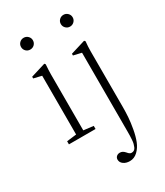

<svg xmlns="http://www.w3.org/2000/svg" viewBox="-213 -712 897 1043"><g transform="rotate(-30 235.5 -190.5)"><path d="M79.1 -587.9Q79.1 -603 89.8 -613.8Q100.6 -624.5 116.2 -624.5Q131.3 -624.5 142.3 -613.8Q153.3 -603 153.3 -587.9Q153.3 -572.3 142.6 -561.5Q131.8 -550.8 116.2 -550.8Q100.6 -550.8 89.8 -561.5Q79.1 -572.3 79.1 -587.9ZM328.6 -587.9Q328.6 -603 339.4 -613.8Q350.1 -624.5 365.7 -624.5Q380.9 -624.5 391.8 -613.8Q402.8 -603 402.8 -587.9Q402.8 -572.3 391.8 -561.5Q380.9 -550.8 365.7 -550.8Q350.6 -550.8 339.6 -561.5Q328.6 -572.3 328.6 -587.9ZM40 0V-19.5L100.6 -26.9V-395.5L50.8 -407.2V-418L143.1 -446.3L148.4 -439.9Q145.5 -402.8 145.5 -377.9V-26.9L207 -19.5V0ZM281.7 244.6Q258.3 244.6 242.7 233.2Q227.1 221.7 227.1 204.1Q227.1 192.4 235.4 184.8Q243.7 177.2 256.8 177.2Q273.4 177.2 287.1 192.9Q292.5 199.2 295.7 202.4Q298.8 205.6 303.2 207.8Q307.6 210 313 210Q321.8 210 328.6 205.6Q335.4 201.2 339.4 191.7Q343.3 182.1 345.7 173.1Q348.1 164.1 349.1 149.2Q350.1 134.3 350.3 125Q350.6 115.7 350.6 100.1V-395.5L300.3 -407.2V-418L392.6 -446.3L398.4 -439.9Q395 -407.7 395 -379.4V-27.3Q395 2.9 392.8 33.9Q390.6 64.9 383.5 104.5Q376.5 144 364.7 173.8Q353 203.6 331.5 224.1Q310.1 244.6 281.7 244.6Z"/></g></svg>

Font: Elstob ExtraLight
Style: Regular
Weight: 200
Designer: Peter S. Baker
Version: Version 1.015